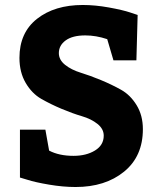

<svg xmlns="http://www.w3.org/2000/svg" viewBox="-20 -737 644 770"><path d="M162 -217 177 -133Q217 -112 275 -112Q326 -112 361 -133.5Q396 -155 396 -193Q396 -220 371 -240Q346 -260 308.5 -271Q271 -282 227 -300.5Q183 -319 145.5 -340.5Q108 -362 83 -404.5Q58 -447 58 -505Q58 -606 128.5 -661.5Q199 -717 312 -717Q362 -717 417 -707Q472 -697 502 -687L532 -677L527 -495H435L410 -580Q365 -595 322 -595Q271 -595 243.5 -575Q216 -555 216 -524Q216 -497 241 -477Q266 -457 303.5 -445.5Q341 -434 384.5 -416Q428 -398 465.5 -377Q503 -356 528 -315Q553 -274 553 -219Q553 -110 477.5 -48.5Q402 13 283 13Q233 13 177 3.5Q121 -6 90 -16L60 -25V-217Z"/></svg>

Font: BitterBold
Style: Bold
Weight: 700
Designer: Sol Matas
Foundry: Sol Matas
Version: Version 001.001